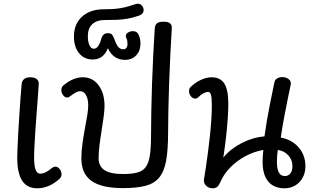

<svg xmlns="http://www.w3.org/2000/svg" viewBox="-20 -1004 1686 1036"><path d="M181 12Q126 12 99.5 -29Q73 -70 73 -153Q73 -168 74.5 -204Q76 -240 78.5 -287.5Q81 -335 84.5 -385Q88 -435 91 -479.5Q94 -524 97 -552Q99 -569 111 -578Q123 -587 142 -587Q166 -587 178 -577.5Q190 -568 189 -551Q187 -518 184 -476.5Q181 -435 177.5 -390Q174 -345 171 -301Q168 -257 166 -219Q164 -181 164 -153Q164 -110 172 -88.5Q180 -67 196 -67Q225 -67 258 -96Q264 -101 270 -103Q276 -105 280 -105Q288 -105 295.5 -98.5Q303 -92 307.5 -83Q312 -74 312 -64Q312 -50 302 -40Q274 -14 243.5 -1Q213 12 181 12Z M643 11Q528 11 473.5 -28Q419 -67 419 -149Q419 -189 425.5 -233.5Q432 -278 440 -321Q447 -356 451.5 -385.5Q456 -415 456 -437Q456 -470 444 -491Q432 -512 413 -512Q403 -512 391 -506Q379 -500 356 -483Q351 -478 342 -478Q330 -478 320.5 -490.5Q311 -503 311 -518Q311 -534 322 -543Q374 -587 427 -587Q480 -587 512 -544Q544 -501 544 -432Q544 -414 540.5 -384Q537 -354 531 -319Q524 -276 518 -230.5Q512 -185 512 -151Q512 -107 544 -86Q576 -65 643 -65Q691 -65 721 -73Q751 -81 767 -103.5Q783 -126 789 -168Q795 -210 795 -277Q795 -336 796.5 -408Q798 -480 800.5 -557.5Q803 -635 807 -710Q811 -785 815 -851Q817 -871 828 -879Q839 -887 864 -887Q909 -887 907 -852Q903 -783 899 -706.5Q895 -630 892.5 -554Q890 -478 888.5 -409.5Q887 -341 887 -287Q887 -196 876.5 -137.5Q866 -79 839.5 -46.5Q813 -14 765.5 -1.5Q718 11 643 11Z M654 -681Q623 -681 600 -696.5Q577 -712 562 -744Q550 -713 529.5 -698Q509 -683 480 -683Q434 -683 406.5 -717Q379 -751 379 -807Q379 -875 423 -914.5Q467 -954 540 -954Q577 -954 603.5 -956.5Q630 -959 653 -964.5Q676 -970 702 -979Q708 -981 713.5 -982.5Q719 -984 724 -984Q737 -984 746 -973.5Q755 -963 755 -948Q755 -940 749.5 -932.5Q744 -925 731 -920Q697 -908 667 -903Q637 -898 607.5 -897Q578 -896 544 -896Q503 -896 478.5 -874Q454 -852 454 -809Q454 -779 462.5 -760Q471 -741 486 -741Q499 -741 509 -754.5Q519 -768 526 -793Q531 -810 539.5 -817.5Q548 -825 562 -825Q576 -825 583 -818.5Q590 -812 597 -793Q609 -760 619.5 -749Q630 -738 646 -738Q656 -738 662 -746Q668 -754 668 -765Q668 -786 663.5 -794.5Q659 -803 659 -810Q659 -821 671 -828.5Q683 -836 698 -836Q720 -836 729 -814.5Q738 -793 738 -770Q738 -730 715 -705.5Q692 -681 654 -681Z M1128 12Q1106 12 1091.5 -2.5Q1077 -17 1081 -39Q1085 -63 1090.5 -98.5Q1096 -134 1101.5 -177Q1107 -220 1112 -265Q1117 -310 1120 -353Q1123 -396 1123 -433Q1123 -476 1118.5 -492Q1114 -508 1102 -508Q1092 -508 1077.5 -500.5Q1063 -493 1053 -482Q1043 -472 1033 -472Q1020 -472 1010 -484.5Q1000 -497 1000 -512Q1000 -528 1009 -535Q1035 -560 1065 -573.5Q1095 -587 1122 -587Q1169 -587 1190.5 -553Q1212 -519 1212 -444Q1212 -411 1209 -366Q1206 -321 1200 -267Q1194 -213 1185 -154Q1224 -201 1284 -232Q1344 -263 1407 -268Q1413 -312 1420.5 -355.5Q1428 -399 1436 -439Q1444 -479 1450.5 -510.5Q1457 -542 1461 -561Q1463 -573 1475 -580.5Q1487 -588 1503 -588Q1524 -588 1538 -576.5Q1552 -565 1549 -549Q1543 -521 1533.5 -474.5Q1524 -428 1513.5 -372.5Q1503 -317 1495 -262Q1556 -250 1592 -208Q1628 -166 1628 -107Q1628 -73 1613.5 -46Q1599 -19 1573.5 -3.5Q1548 12 1515 12Q1458 12 1427.5 -24.5Q1397 -61 1397 -130Q1397 -147 1398 -163Q1399 -179 1401 -195Q1349 -186 1302.5 -160.5Q1256 -135 1221 -99Q1186 -63 1168 -19Q1161 -3 1151.5 4.5Q1142 12 1128 12ZM1517 -54Q1536 -54 1547 -68.5Q1558 -83 1558 -108Q1558 -141 1536 -165.5Q1514 -190 1479 -195Q1477 -182 1475.5 -165.5Q1474 -149 1474 -132Q1474 -93 1484.5 -73.5Q1495 -54 1517 -54Z"/></svg>

Font: Playpen Sans Thai
Style: Regular
Weight: 400
Designer: Sirin Gunkloy, Laura Meseguer, Veronika Burian, José Scaglione
Foundry: TypeTogether
Version: Version 2.000